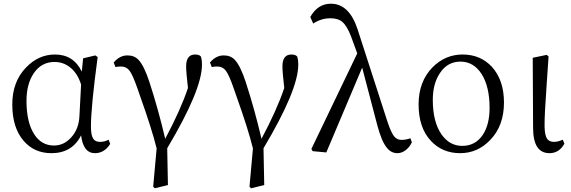

<svg xmlns="http://www.w3.org/2000/svg" viewBox="-20 -808 3065 1030"><path d="M255.9 13.7Q164.1 13.7 107.4 -51.8Q45.9 -122.1 45.9 -248Q45.9 -370.1 120.1 -446.3Q186.5 -515.6 275.4 -515.6Q374 -515.6 418.9 -423.8L425.8 -495.1L491.2 -510.7L503.9 -502Q467.8 -233.4 467.8 -128.9Q467.8 -82 480.5 -63.5Q491.2 -46.9 516.6 -46.9Q541 -46.9 562.5 -58.6L571.3 -36.1Q540 13.7 489.3 13.7Q426.8 13.7 415 -82Q367.2 13.7 255.9 13.7ZM269.5 -27.3Q323.2 -27.3 362.3 -71.3Q403.3 -116.2 406.2 -186.5L415 -354.5Q396.5 -413.1 358.9 -444.3Q321.3 -475.6 272.5 -475.6Q202.1 -475.6 161.1 -415Q122.1 -357.4 122.1 -266.6Q122.1 -151.4 164.1 -86.9Q203.1 -27.3 269.5 -27.3Z M810.5 202.1 801.8 193.4 820.3 -11.7Q794.9 -115.2 731.4 -293Q721.7 -321.3 716.8 -335Q692.4 -405.3 675.3 -428.2Q658.2 -451.2 629.9 -451.2Q610.4 -451.2 599.6 -448.2L589.8 -472.7Q623 -511.7 665 -510.7Q701.2 -510.7 723.6 -486.3Q752.9 -455.1 781.2 -369.1Q830.1 -218.8 866.2 -63.5Q948.2 -216.8 988.3 -335.9Q978.5 -421.9 978.5 -451.2Q978.5 -515.6 1026.4 -515.6Q1048.8 -515.6 1057.6 -504.9Q1063.5 -487.3 1063.5 -460.9Q1063.5 -325.2 877 -12.7L880.9 184.6Z M1327.1 202.1 1318.4 193.4 1336.9 -11.7Q1311.5 -115.2 1248 -293Q1238.3 -321.3 1233.4 -335Q1209 -405.3 1191.9 -428.2Q1174.8 -451.2 1146.5 -451.2Q1127 -451.2 1116.2 -448.2L1106.4 -472.7Q1139.6 -511.7 1181.6 -510.7Q1217.8 -510.7 1240.2 -486.3Q1269.5 -455.1 1297.9 -369.1Q1346.7 -218.8 1382.8 -63.5Q1464.8 -216.8 1504.9 -335.9Q1495.1 -421.9 1495.1 -451.2Q1495.1 -515.6 1543 -515.6Q1565.4 -515.6 1574.2 -504.9Q1580.1 -487.3 1580.1 -460.9Q1580.1 -325.2 1393.6 -12.7L1397.5 184.6Z M2112.3 13.7Q2079.1 13.7 2056.6 -13.7Q2027.3 -47.9 2003.9 -136.7L1922.9 -445.3L1730.5 9.8L1657.2 2.9L1650.4 -8.8L1896.5 -521.5L1863.3 -612.3Q1841.8 -668.9 1816.4 -690.4Q1793.9 -710 1752 -710Q1703.1 -710 1660.2 -681.6L1644.5 -716.8Q1684.6 -788.1 1754.9 -788.1Q1853.5 -788.1 1898.4 -650.4L2057.6 -158.2Q2077.1 -98.6 2093.8 -77.1Q2109.4 -57.6 2133.8 -57.6Q2158.2 -57.6 2181.6 -66.4L2189.5 -44.9Q2177.7 -18.6 2156.2 -2.4Q2134.8 13.7 2112.3 13.7Z M2448.2 13.7Q2353.5 13.7 2292 -51.8Q2225.6 -122.1 2225.6 -248Q2225.6 -370.1 2299.8 -446.3Q2368.2 -515.6 2461.9 -515.6Q2557.6 -515.6 2619.1 -449.2Q2683.6 -377.9 2683.6 -257.8Q2683.6 -132.8 2609.4 -56.6Q2542 13.7 2448.2 13.7ZM2460 -25.4Q2530.3 -25.4 2570.3 -85Q2606.4 -140.6 2606.4 -228.5Q2606.4 -343.8 2563.5 -411.1Q2520.5 -477.5 2450.2 -477.5Q2380.9 -477.5 2340.8 -417Q2301.8 -360.4 2301.8 -271.5Q2301.8 -154.3 2348.6 -86.9Q2391.6 -25.4 2460 -25.4Z M2927.7 13.7Q2839.8 13.7 2839.8 -122.1L2837.9 -498L2913.1 -513.7L2922.9 -504.9Q2918.9 -449.2 2913.1 -362.3Q2900.4 -186.5 2901.4 -129.9Q2902.3 -82 2915 -63.5Q2926.8 -46.9 2952.1 -46.9Q2973.6 -46.9 2999 -58.6L3007.8 -37.1Q2979.5 13.7 2927.7 13.7Z"/></svg>

Font: Bpmf Zihi Box R
Style: R
Weight: 400
Foundry: But Ko
Version: Version 1.320